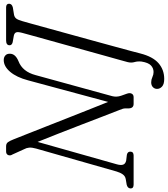

<svg xmlns="http://www.w3.org/2000/svg" viewBox="42 -800 921 1054"><g transform="rotate(-90 503.0 -272.5)"><path d="M128.5 -92Q122.5 -71 126.5 -58.2Q130.5 -45.5 148 -41L181 -37Q198.5 -33 198 -18Q198 0 176.5 0H17Q-4.5 0 -4 -17Q-3 -33 16.5 -38L46 -43Q63 -45.5 73 -59.2Q83 -73 89 -93.5L215 -535.5Q221.5 -558.5 220 -573.8Q218.5 -589 211.5 -601L182.5 -665Q174.5 -677 179.2 -688.5Q184 -700 199 -700H227.5Q242.5 -700 250 -689.8Q257.5 -679.5 265.5 -659Q274 -637.5 292.5 -591Q311 -544.5 334.8 -483.8Q358.5 -423 384 -358.8Q409.5 -294.5 432.2 -237Q455 -179.5 471 -140L589.5 -579.5Q606 -642 636 -677.5Q666 -713 701 -713Q716 -713 726 -704.2Q736 -695.5 735.5 -679Q735.5 -649 694.5 -632Q637 -610 618 -537.5L502.5 -117Q496.5 -93 505 -68.5L516 -37.5Q522 -21.5 516.5 -10.8Q511 0 497 0H460Q434 0 435.5 -32.5Q436.5 -48.5 433.8 -58.2Q431 -68 426 -79.5Q413 -112 392.2 -166.5Q371.5 -221 346.5 -285.5Q321.5 -350 296.8 -413.2Q272 -476.5 251.5 -527ZM914.5 -611Q911.5 -601 901.2 -564Q891 -527 876 -472.5Q861 -418 843.5 -354.5Q826 -291 808.5 -227.2Q791 -163.5 775.8 -107.8Q760.5 -52 750.2 -13.5Q740 25 737 37Q719.5 105.5 683.5 136.8Q647.5 168 597 168Q568.5 168 555.5 156.2Q542.5 144.5 542.5 128.5Q542.5 115.5 552 106Q561.5 96.5 578.5 96.5Q593.5 96.5 607.2 103Q621 109.5 635 109.5Q656 109.5 671.2 95.2Q686.5 81 692.5 44Q695 23 689.8 5.2Q684.5 -12.5 689.5 -32.5Q692 -42.5 701.5 -76.2Q711 -110 724.8 -159.5Q738.5 -209 754.5 -266.2Q770.5 -323.5 786.2 -380.8Q802 -438 815.8 -487.2Q829.5 -536.5 838.8 -570.2Q848 -604 850.5 -613Q856.5 -636.5 852.5 -645.5Q848.5 -654.5 835 -657.5L798.5 -664Q781.5 -668.5 782 -681.5Q782.5 -700 809 -700H989.5Q1010 -700 1010 -683.5Q1009.5 -668 989.5 -663L949.5 -656.5Q936.5 -654 929 -644.8Q921.5 -635.5 914.5 -611Z"/></g></svg>

Font: Fraunces 144pt SuperSoft Light
Style: Italic
Weight: 300
Italic angle: -16°
Version: Version 1.000;[b76b70a41]